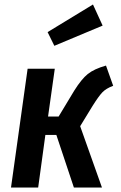

<svg xmlns="http://www.w3.org/2000/svg" viewBox="-20 -835 538 855"><path d="M484 -453Q452 -441 435.5 -423.5Q419 -406 392 -363L337 -273L434 0H309L231 -234H182L150 0H29L103 -529H224L194 -316H241L311 -432Q343 -483 371 -505.5Q399 -528 452 -543ZM437 -721 222 -631 192 -692 394 -815Z"/></svg>

Font: Fira Sans Condensed Medium
Style: Italic
Weight: 500
Width: 3
Italic angle: -8°
Designer: bBox Type GmbH & Carrois Corporate GbR & Edenspiekermann AG
Foundry: bBox Type GmbH & Carrois Corporate GbR & Edenspiekermann AG
Version: Version 4.301